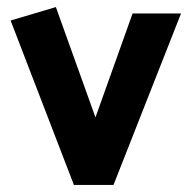

<svg xmlns="http://www.w3.org/2000/svg" viewBox="-20 -523 542 543"><path d="M301 0 492 -485H355L250 -191L138 -503L10 -465L189 0Z"/></svg>

Font: Catamaran Thin
Style: Bold
Weight: 700
Version: Version 2.000